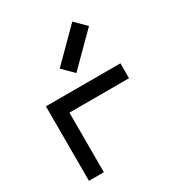

<svg xmlns="http://www.w3.org/2000/svg" viewBox="-196 -983 1043 1116"><g transform="rotate(-30 325.0 -425.0)"><path d="M75 0V-500H575V-400H175V0ZM454 -850 525 -779 325 -579 254 -650Z"/></g></svg>

Font: Monoikos Medium
Style: Regular
Weight: 500
Designer: Brian Krent
Version: Version 0.088